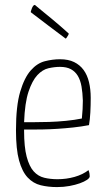

<svg xmlns="http://www.w3.org/2000/svg" viewBox="-20 -751 426 781"><path d="M224 -510Q258 -510 281.5 -498.5Q305 -487 320 -466.5Q335 -446 342 -417Q349 -388 349 -353Q349 -323 347.5 -294Q346 -265 342 -242Q311 -236 278 -232.5Q245 -229 214 -227Q183 -225 155.5 -224.5Q128 -224 109 -224H78V-219Q78 -153 88.5 -113.5Q99 -74 117 -54Q135 -34 160 -28Q185 -22 214 -22Q250 -22 283.5 -31.5Q317 -41 340 -59Q343 -51 344 -45Q345 -39 345 -34Q345 -27 334 -19.5Q323 -12 305 -5.5Q287 1 263 5.5Q239 10 212 10Q176 10 145.5 2.5Q115 -5 92.5 -29Q70 -53 57.5 -98.5Q45 -144 45 -221Q45 -320 62 -377.5Q79 -435 105 -464.5Q131 -494 162.5 -502Q194 -510 224 -510ZM224 -479Q202 -479 177.5 -473.5Q153 -468 132 -445.5Q111 -423 96 -378Q81 -333 78 -254Q91 -254 118.5 -254Q146 -254 179.5 -255Q213 -256 248.5 -259.5Q284 -263 313 -269Q315 -290 316 -307Q317 -324 317 -342Q316 -374 311.5 -399.5Q307 -425 296.5 -442.5Q286 -460 268.5 -469.5Q251 -479 224 -479ZM247 -594Q247 -594 236.5 -602Q226 -610 210.5 -621.5Q195 -633 176.5 -647Q158 -661 142.5 -673Q127 -685 116 -693Q105 -701 105 -702Q105 -703 106.5 -708Q108 -713 110 -718Q112 -723 115 -727Q118 -731 122 -731Q122 -731 132 -722.5Q142 -714 157.5 -701.5Q173 -689 190.5 -674.5Q208 -660 223 -647Q238 -634 248.5 -624.5Q259 -615 260 -614Q258 -608 255 -604Q253 -600 250.5 -597Q248 -594 247 -594Z"/></svg>

Font: Yanone Kaffeesatz Thin
Style: Regular
Weight: 250
Designer: Yanone
Foundry: Yanone Font Production. Not for release.
Version: Version 1.002